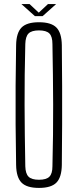

<svg xmlns="http://www.w3.org/2000/svg" viewBox="-20 -915 381 941"><path d="M171 6Q111 6 85.5 -20Q60 -46 59 -106Q57 -209 56.5 -304.5Q56 -400 56.5 -495Q57 -590 59 -694Q60 -754 85.5 -780Q111 -806 171 -806Q231 -806 256.5 -780Q282 -754 283 -694Q284 -590 284.5 -495Q285 -400 284.5 -304.5Q284 -209 283 -106Q282 -46 256.5 -20Q231 6 171 6ZM171 -34Q207 -34 222 -49Q237 -64 237 -100Q241 -258 240.5 -402Q240 -546 237 -699Q237 -736 222 -751Q207 -766 171 -766Q135 -766 120 -751Q105 -736 104 -699Q100 -546 100.5 -402Q101 -258 104 -100Q105 -64 120 -49Q135 -34 171 -34ZM85 -895H125L170 -853L215 -895H255L189 -836H151Z"/></svg>

Font: Big Shoulders Display Light
Style: Regular
Weight: 300
Designer: Patric King
Foundry: XO Type Co
Version: Version 1.000; ttfautohint (v1.8.2)